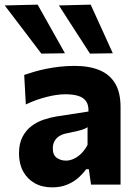

<svg xmlns="http://www.w3.org/2000/svg" viewBox="-46 -797 587 829"><path d="M179 12Q136 12 104 -6Q72 -24 54 -56.8Q36 -89.5 36 -134.5Q36 -177 51 -205.8Q66 -234.5 89.8 -252.5Q113.5 -270.5 141.8 -280Q170 -289.5 197 -294L336 -315.5Q337 -344.5 325 -360.8Q313 -377 290.2 -383.5Q267.5 -390 236 -390Q219 -390 199 -387.2Q179 -384.5 157.2 -379Q135.5 -373.5 112.2 -365.5Q89 -357.5 65.5 -346L58.5 -473.5Q77 -480 101 -487Q125 -494 153 -499.8Q181 -505.5 212.2 -509Q243.5 -512.5 276.5 -512.5Q339 -512.5 383.2 -494.2Q427.5 -476 451 -437Q474.5 -398 474.5 -335Q474.5 -310.5 474.5 -275Q474.5 -239.5 474.5 -211.5V-164Q474.5 -126 474.5 -85.8Q474.5 -45.5 474.5 0H347L337.5 -66.5H326Q312.5 -47.5 292 -29.2Q271.5 -11 243.2 0.5Q215 12 179 12ZM238.5 -103.5Q256 -103.5 273.5 -111.8Q291 -120 306 -135.2Q321 -150.5 332 -171.5V-248Q326 -243.5 316.8 -239.8Q307.5 -236 289.8 -231.8Q272 -227.5 240.5 -221Q222.5 -217.5 209.5 -209Q196.5 -200.5 189.2 -187.2Q182 -174 182 -156Q182 -127.5 199.2 -115.5Q216.5 -103.5 238.5 -103.5ZM132.5 -565.5Q107.5 -599 81.2 -633.2Q55 -667.5 28.5 -702.5Q2 -737.5 -25.5 -773.5L116.5 -777Q145.5 -725 175.2 -672.5Q205 -620 234.5 -567ZM342.5 -565.5Q321 -599 298.8 -633.2Q276.5 -667.5 254 -702.5Q231.5 -737.5 208.5 -773.5L345.5 -777Q369.5 -725 393.2 -672.5Q417 -620 441 -567Z"/></svg>

Font: Commissioner Thin
Style: Bold
Weight: 700
Version: Version 1.001;gftools[0.9.23]